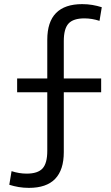

<svg xmlns="http://www.w3.org/2000/svg" viewBox="-20 -790 538 930"><path d="M120 120Q94 120 70.5 116Q47 112 25 105L36 39Q73 51 109 51Q163 51 186 26Q209 1 209 -59V-343H63V-410H209V-597Q209 -684 251.5 -727Q294 -770 378 -770Q404 -770 427.5 -766Q451 -762 473 -755L462 -689Q425 -701 389 -701Q335 -701 312 -676Q289 -651 289 -591V-410H470V-343H289V-53Q289 33 247 76.5Q205 120 120 120Z"/></svg>

Font: M PLUS 2
Style: Regular
Weight: 400
Designer: Coji Morishita
Foundry: UNDERFOREST DESIGN
Version: Version 1.001